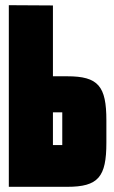

<svg xmlns="http://www.w3.org/2000/svg" viewBox="-20 -720 441 740"><path d="M239 0C359 0 390 -38 390 -170V-256C390 -388 359 -426 239 -426H184V-699L14 -700V0ZM220 -287V-161H184V-287Z"/></svg>

Font: Queering Heavy
Style: Bold
Weight: 900
Designer: Adam Naccarato
Foundry: adamnac
Version: Version 2.000;hotconv 1.0.109;makeotfexe 2.5.65596